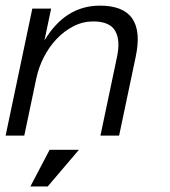

<svg xmlns="http://www.w3.org/2000/svg" viewBox="-44 -486 610 688"><path d="M382.8 0H315.9L375 -280.8Q388.2 -341.8 368.7 -375.5Q349.1 -409.2 290 -409.2Q252.9 -409.2 219.5 -392.1Q186 -375 158.9 -346.4Q131.8 -317.9 113 -281Q94.2 -244.1 85.9 -204.1L43 0H-23.9L71.8 -455.1H139.2L115.2 -340.8Q189.9 -465.8 314 -465.8Q481.9 -465.8 441.9 -280.8ZM238.8 50.8 127 182.1H64.9L133.8 50.8Z"/></svg>

Font: Anonymous Pro
Style: Italic
Weight: 400
Italic angle: -12°
Monospace: yes
Designer: Mark Simonson
Version: Version 1.003